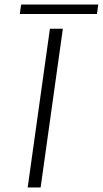

<svg xmlns="http://www.w3.org/2000/svg" viewBox="-20 -827 454 847"><path d="M200.2 -700.2H257.3L159.2 0H102.1ZM73.2 -807.1H413.6L407.7 -765.1H67.4Z"/></svg>

Font: Fivo Sans Light
Style: Regular
Weight: 300
Designer: Alexander Slobzheninov
Foundry: Alexander Slobzheninov
Version: 1.0